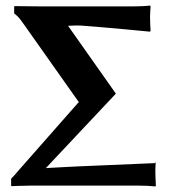

<svg xmlns="http://www.w3.org/2000/svg" viewBox="-20 -668 632 691"><path d="M123 -645 33 -646 31 -645V-620L33 -618C50 -604 48 -605 69 -576L264 -300L262 -299L41 -48C32 -37 32 -37 22 -27L20 -24V0L22 2C22 2 64 0 92 0H479C500 0 523 1 539 3L541 0C540 -14 539 -44 539 -54C539 -64 540 -79 541 -87L539 -81C539 -81 367 -74 257 -69C213 -67 145 -63 145 -63L397 -331L225 -575C225 -575 253 -577 271 -576C368 -569 520 -554 520 -554L522 -558C521 -566 520 -596 520 -606C520 -616 521 -631 522 -645L520 -648C504 -646 481 -645 460 -645Z"/></svg>

Font: Libertinus Sans
Style: Bold
Weight: 700
Designer: Philipp H. Poll, Khaled Hosny
Foundry: Caleb Maclennan
Version: Version 7.050;RELEASE